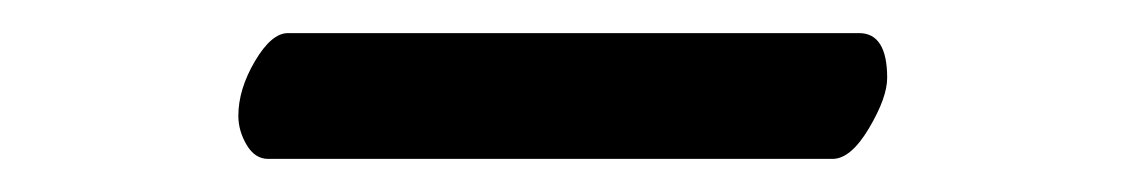

<svg xmlns="http://www.w3.org/2000/svg" viewBox="-20 -311 680 116"><path d="M483 -215H142Q134 -215 129 -223.5Q124 -232 124 -241Q124 -257 134 -274Q144 -291 154 -291H499Q516 -291 516 -264Q516 -252 505 -233.5Q494 -215 483 -215Z"/></svg>

Font: Libertinus Mono
Style: Regular
Weight: 400
Designer: Philipp H. Poll
Foundry: Khaled Hosny
Version: Version 6.7